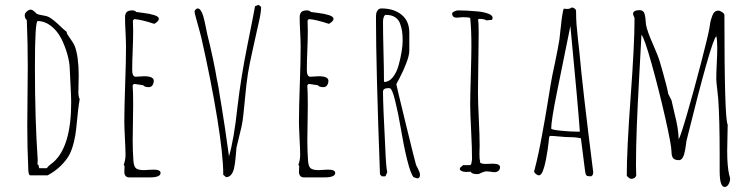

<svg xmlns="http://www.w3.org/2000/svg" viewBox="-20 -701 3038 773"><path d="M102.5 4.9H171.9Q202.6 -11.7 225.1 -33.9Q247.6 -56.2 259.3 -78.1Q269.5 -97.7 276.9 -126.7Q284.2 -155.8 286.6 -181.2Q294.9 -270 300.8 -301.8Q295.4 -312.5 295.4 -332Q295.4 -337.4 295.9 -341.8V-350.1Q295.9 -363.3 296.4 -373.5Q296.9 -383.8 296.9 -397Q296.9 -473.1 280.8 -516.1Q276.9 -525.9 263.7 -544.4Q249 -564.5 248.5 -569.8L249.5 -571.8Q238.3 -580.1 215.8 -602.1Q190.4 -625.5 175.8 -632.8Q169.9 -636.2 152.3 -639.2Q135.7 -641.6 128.9 -645Q127.4 -645.5 118.7 -654.3Q110.4 -662.1 103.5 -662.1Q96.2 -662.1 87.9 -654.8Q79.6 -647.5 79.6 -640.1Q79.6 -627 87.9 -620.1Q91.8 -530.3 91.8 -432.1L90.8 -314L89.8 -195.8Q89.8 -105 93.8 -22Q93.8 4.9 102.5 4.9ZM131.8 -58.1Q120.6 -219.7 120.6 -431.2Q120.6 -616.2 131.8 -616.2Q160.2 -616.2 185.3 -596.7Q210.4 -577.1 226.6 -545.9Q241.7 -515.6 250.7 -484.1Q259.8 -452.6 260.7 -425.8L265.6 -325.2Q265.6 -315.9 266.1 -308.1Q266.6 -299.8 266.6 -289.1Q266.6 -112.3 195.8 -48.8L188 -42.5Q186 -41 184.3 -39.8Q182.6 -38.6 181.2 -37.1Q174.3 -32.2 168.5 -23.9H137.7L134.8 -37.1L130.9 -39.1Z M481 -20.5Q480.5 -14.6 480.5 -7.8Q481.9 13.2 500.5 13.2H583Q626.5 13.2 626.5 -4.9Q626.5 -18.1 597.2 -18.1L578.1 -17.1L560.1 -16.1Q536.1 -16.1 527.3 -23.7Q518.6 -31.2 517.1 -54.2Q514.2 -94.7 514.2 -133.8L515.1 -205.1L516.1 -275.9Q516.1 -332 514.2 -355V-357.9L519 -362.8H523.4L556.2 -357.9Q562.5 -350.1 579.1 -350.1Q588.4 -350.1 593.8 -357.7Q599.1 -365.2 599.1 -376Q598.6 -394 560.1 -394Q557.6 -394 543 -393.1L526.4 -392.1Q512.2 -392.1 512.2 -419.9Q512.2 -451.2 514.2 -497.6Q516.1 -543.9 516.1 -575.2Q516.1 -599.6 515.1 -618.2L520 -624Q546.4 -623 601.1 -605Q619.6 -615.7 619.6 -625Q619.6 -634.3 601.1 -640.1Q582.5 -646 557.6 -648.9Q534.7 -651.4 528.3 -652.8Q523.4 -659.2 512.2 -659.2Q496.6 -659.2 490 -652.3Q483.4 -645.5 483.4 -630.9Q483.4 -606.4 485.4 -571.3Q487.3 -535.6 487.3 -511.2Q487.3 -454.1 483.9 -360.4Q480.5 -266.6 480.5 -210Q480.5 -192.9 482.9 -144Q485.4 -95.2 485.4 -78.1Q485.4 -57.1 478 -37.1L481.4 -33.2Q481.4 -26.4 481 -20.5Z M921.9 -22Q927.7 -47.4 930.2 -84.5Q930.7 -94.7 932.1 -106.9Q934.6 -118.7 944.8 -159.7Q953.6 -192.9 956.5 -212.9Q959.5 -232.9 965.3 -293Q965.3 -296.9 966.3 -304.7Q972.7 -371.1 978.3 -406Q983.9 -440.9 998.5 -505.9L1016.1 -585L1022 -611.3Q1031.2 -650.9 1031.2 -670.9Q1031.2 -673.8 1027.6 -676.8Q1023.9 -679.7 1020 -681.2L1006.8 -675.8Q1002.4 -649.9 976.1 -519Q950.2 -391.1 936 -270Q921.9 -138.7 901.9 -71.8L895 -120.6Q888.7 -162.6 887.7 -171.9L885.3 -188.5Q882.8 -203.1 879.4 -226.3Q876 -249.5 872.6 -270Q864.7 -316.9 864.7 -316.9Q859.9 -350.6 856 -368.2Q852.5 -383.3 847.2 -415.5L836.9 -466.8Q824.2 -525.4 814 -564.9Q811 -580.1 810.5 -582.5Q803.7 -617.7 798.3 -636.2Q793.9 -650.4 788.3 -658.7Q782.7 -667 775.9 -667Q772 -667 767.6 -662.6Q763.2 -658.2 763.2 -654.8Q763.2 -650.4 769 -628.9L781.7 -583L790 -551.8Q830.1 -375.5 854.5 -225.3Q878.9 -75.2 878.9 2.9L890.1 12.2Q901.9 12.2 909.9 3.2Q918 -5.9 921.9 -22ZM899.9 -66.9 900.9 -68.8V-64.9Z M1184.1 -20.5Q1183.6 -14.6 1183.6 -7.8Q1185.1 13.2 1203.6 13.2H1286.1Q1329.6 13.2 1329.6 -4.9Q1329.6 -18.1 1300.3 -18.1L1281.2 -17.1L1263.2 -16.1Q1239.3 -16.1 1230.5 -23.7Q1221.7 -31.2 1220.2 -54.2Q1217.3 -94.7 1217.3 -133.8L1218.3 -205.1L1219.2 -275.9Q1219.2 -332 1217.3 -355V-357.9L1222.2 -362.8H1226.6L1259.3 -357.9Q1265.6 -350.1 1282.2 -350.1Q1291.5 -350.1 1296.9 -357.7Q1302.2 -365.2 1302.2 -376Q1301.8 -394 1263.2 -394Q1260.7 -394 1246.1 -393.1L1229.5 -392.1Q1215.3 -392.1 1215.3 -419.9Q1215.3 -451.2 1217.3 -497.6Q1219.2 -543.9 1219.2 -575.2Q1219.2 -599.6 1218.3 -618.2L1223.1 -624Q1249.5 -623 1304.2 -605Q1322.8 -615.7 1322.8 -625Q1322.8 -634.3 1304.2 -640.1Q1285.6 -646 1260.7 -648.9Q1237.8 -651.4 1231.4 -652.8Q1226.6 -659.2 1215.3 -659.2Q1199.7 -659.2 1193.1 -652.3Q1186.5 -645.5 1186.5 -630.9Q1186.5 -606.4 1188.5 -571.3Q1190.4 -535.6 1190.4 -511.2Q1190.4 -454.1 1187 -360.4Q1183.6 -266.6 1183.6 -210Q1183.6 -192.9 1186 -144Q1188.5 -95.2 1188.5 -78.1Q1188.5 -57.1 1181.2 -37.1L1184.6 -33.2Q1184.6 -26.4 1184.1 -20.5Z M1670.9 2.9Q1670.9 -5.9 1663.1 -21Q1657.7 -31.2 1656.2 -34.4Q1654.8 -37.6 1654.8 -38.1Q1651.9 -45.9 1613.8 -202.1Q1575.7 -358.4 1575.7 -361.8Q1575.7 -363.3 1588.9 -387.2Q1604 -416 1616 -447.3Q1627.9 -478.5 1627.9 -497.1V-569.8Q1627.9 -616.2 1596.9 -641.6Q1565.9 -667 1515.6 -667Q1506.3 -667 1501 -660.2Q1496.1 -653.8 1494.9 -647.5Q1493.7 -641.1 1493.7 -628.9Q1493.7 -432.1 1509.8 1L1517.1 8.8H1531.7L1539.1 -7.8Q1534.2 -24.4 1530.8 -112.8Q1522 -277.8 1522 -332Q1522 -346.2 1543.9 -346.2H1547.9Q1558.6 -346.2 1570.8 -295.9Q1584 -242.2 1593.8 -183.1Q1605.5 -112.8 1619.4 -56.9Q1633.3 -1 1645 12.2L1659.7 17.1Q1670.9 17.1 1670.9 2.9ZM1523.9 -494.1Q1522 -565.9 1522 -615.2Q1522 -624 1525.1 -632.6Q1528.3 -641.1 1533.7 -641.1Q1555.7 -641.1 1570.1 -632.1Q1584.5 -623 1590.8 -606Q1596.7 -589.4 1598.9 -574.2Q1601.1 -559.1 1601.1 -536.1Q1601.1 -518.6 1596.9 -492.7Q1592.8 -466.8 1585 -439Q1577.1 -409.7 1561.8 -390.4Q1546.4 -371.1 1527.8 -371.1L1525.9 -373Q1525.9 -422.4 1523.9 -494.1Z M1902.3 0Q1908.7 0 1919.4 -5.9Q1931.2 -11.2 1938 -11.2Q1943.8 -11.2 1954.6 -9.8Q1964.4 -7.8 1971.2 -7.8Q1980.5 -7.8 1986.8 -13.4Q1993.2 -19 1993.2 -27.8Q1993.2 -42 1963.4 -42Q1955.1 -42 1948.7 -41.5Q1942.4 -41 1934.1 -41Q1912.1 -41 1912.1 -50.8L1913.1 -53.2Q1910.2 -57.6 1910.2 -81.1Q1910.2 -91.8 1910.6 -99.1L1911.1 -111.8Q1911.1 -153.3 1907.7 -221.7Q1904.3 -289.6 1904.3 -331.1Q1904.3 -370.6 1905.8 -450.2Q1907.2 -529.3 1907.2 -568.8Q1907.2 -613.3 1904.3 -622.1L1909.2 -625Q1930.2 -625 1938 -619.1L1960.9 -621.1Q1963.4 -627 1963.4 -628.9Q1963.4 -639.6 1945.8 -646Q1925.8 -653.3 1899.9 -655.3Q1856.9 -659.2 1824.2 -659.2Q1817.9 -659.2 1809.1 -655Q1800.3 -650.9 1800.3 -647Q1800.3 -629.9 1819.3 -629.9L1831.5 -630.9L1843.3 -631.8Q1863.8 -631.8 1873 -628.9Q1877.9 -583.5 1877.9 -513.2Q1877.9 -483.4 1875.5 -397Q1873 -310.1 1873 -279.8Q1873 -247.6 1877 -170.4Q1880.4 -102.5 1880.4 -61Q1880.4 -57.6 1878.9 -49.3Q1877 -42 1877 -40L1873 -36.1H1844.2L1838.4 -30.8Q1834 -27.8 1832.5 -25.4Q1831.1 -22.9 1831.1 -19Q1836.9 -8.8 1858.4 -8.8Q1862.8 -8.8 1866.7 -9.3Q1870.1 -9.8 1875 -9.8Q1878.9 0 1902.3 0Z M2232.9 -151.4Q2258.3 -148.9 2269.5 -148.9Q2300.8 -148.9 2318.8 -144L2335.4 -13.2Q2336.9 -2.4 2338.9 2Q2340.8 6.3 2345.2 7.6Q2349.6 8.8 2360.4 8.8Q2368.2 4.4 2368.2 -5.9V-8.8Q2324.7 -352.1 2312.5 -493.2L2306.6 -545.9Q2302.7 -580.1 2301 -603.8Q2299.3 -627.4 2299.3 -655.8Q2299.3 -662.1 2293.7 -666.5Q2288.1 -670.9 2281.2 -670.9Q2275.4 -665 2263.2 -665Q2259.3 -665 2256.3 -665.5L2249.5 -666Q2247.1 -661.6 2243.2 -636.2Q2240.7 -622.6 2238.3 -595.7L2236.3 -579.6L2232.4 -543Q2227.5 -511.2 2214.8 -450.2Q2201.7 -390.6 2197.3 -362.8L2186.5 -296.9L2180.7 -261.7Q2177.2 -239.3 2173.8 -221.2L2162.6 -159.2Q2148.9 -82 2132.3 -18.1L2131.3 -15.1L2130.4 -12.2Q2130.4 -6.3 2137.2 -0.7Q2144 4.9 2150.4 4.9Q2158.2 4.9 2165.5 -12.2Q2171.9 -28.8 2177.2 -54.2Q2186 -100.6 2188.5 -126L2190.4 -146Q2190.9 -146.5 2190.9 -147.5Q2190.9 -148.4 2191.4 -149.4Q2191.9 -151.9 2193.4 -152.8Q2194.8 -153.8 2198.2 -153.8Q2207.5 -153.8 2232.9 -151.4ZM2222.2 -329.1Q2224.6 -338.9 2276.4 -596.2Q2307.1 -275.9 2314.5 -170.9H2304.2Q2276.4 -170.9 2237.8 -174.8Q2199.2 -178.7 2199.2 -183.6Q2199.2 -215.3 2222.2 -329.1Z M2919.4 19Q2919.4 15.6 2918 9.8L2915.5 2Q2907.7 -32.2 2907.7 -94.2L2908.7 -147L2909.7 -199.2Q2896.5 -221.2 2896.5 -640.1Q2896.5 -646 2887.5 -652.1Q2878.4 -658.2 2871.6 -658.2Q2855 -658.2 2847.7 -637.7Q2844.2 -627.9 2841.8 -619.4Q2839.4 -610.8 2837.9 -599.1Q2835.4 -583.5 2835.4 -584Q2829.6 -552.2 2802 -446Q2774.4 -339.8 2747.1 -245.4Q2719.7 -150.9 2712.4 -140.1Q2711.9 -162.6 2707.8 -188Q2703.6 -213.4 2694.8 -248Q2686 -284.2 2683.6 -296.9L2670.4 -323.2Q2667.5 -339.8 2661.6 -362.1Q2655.8 -384.3 2648.9 -409.2Q2641.1 -435.5 2640.6 -438L2637.7 -448.2Q2630.4 -474.6 2608.9 -522.9Q2585.4 -575.2 2580.6 -603Q2580.6 -602.5 2579.6 -615.2Q2579.1 -629.9 2575.2 -645Q2573.2 -652.3 2568.1 -656.2Q2563 -660.2 2555.7 -660.2Q2528.8 -660.2 2528.8 -645Q2528.8 -641.6 2531.7 -635.7Q2534.7 -629.4 2534.7 -626Q2534.7 -523.9 2519 -310.5Q2503.4 -97.2 2503.4 4.9Q2503.4 8.3 2510.3 13.7Q2517.1 19 2520.5 19Q2537.1 19 2541.5 5.9Q2540.5 -11.7 2540.5 -34.2Q2540.5 -108.4 2543.7 -191.7Q2546.9 -274.9 2553.7 -396.5Q2560.1 -505.9 2562.5 -561Q2573.7 -550.3 2603 -445.8Q2632.3 -341.3 2658 -228.3Q2683.6 -115.2 2683.6 -88.9Q2683.6 -71.8 2690.4 -64Q2697.3 -56.2 2713.4 -56.2Q2720.2 -56.2 2725.6 -62.3Q2731 -68.4 2733.9 -78.6Q2738.8 -95.2 2741.7 -119.1Q2742.2 -126.5 2743.7 -133.8Q2844.2 -540 2863.8 -555.2Q2867.7 -542 2867.7 -507.8Q2867.7 -482.9 2865.7 -445.8Q2863.8 -408.7 2863.8 -383.8Q2863.8 -370.6 2867.7 -340.3Q2870.1 -322.3 2871.6 -303.2Q2877.4 -222.2 2877.4 -77.6V-12.2Q2877.4 51.8 2897.5 51.8Q2906.7 51.8 2913.1 41Q2919.4 30.3 2919.4 19ZM2861.3 -560.1 2862.8 -561H2863.8V-559.1Z"/></svg>

Font: Amatica SC
Style: Regular
Weight: 400
Version: Version 2.000